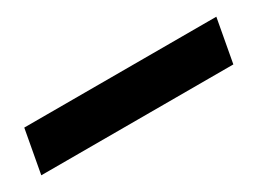

<svg xmlns="http://www.w3.org/2000/svg" viewBox="-145 -809 425 316"><g transform="rotate(-30 67.0 -651.0)"><path d="M-123 -610 -108 -692H257L242 -610Z"/></g></svg>

Font: Rethink Sans SemiBold
Style: Italic
Weight: 600
Italic angle: -10°
Designer: The Rethink Sans project authors (Hans Thiessen). DM Sans designed by Colophon Foundry.
Foundry: Rethink Communications LLC
Version: Version 1.001